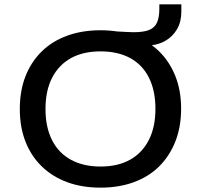

<svg xmlns="http://www.w3.org/2000/svg" viewBox="-20 -853 923 882"><path d="M442 9Q357 9 289 -16Q221 -41 172 -88.5Q123 -136 97 -202.5Q71 -269 71 -352Q71 -436 97 -502.5Q123 -569 171.5 -616.5Q220 -664 288.5 -689Q357 -714 442 -714Q526 -714 594.5 -689Q663 -664 711 -617Q759 -570 785.5 -503.5Q812 -437 812 -354Q812 -270 785.5 -203Q759 -136 711 -88.5Q663 -41 594.5 -16Q526 9 442 9ZM442 -88Q521 -88 577 -119Q633 -150 663.5 -209.5Q694 -269 694 -353Q694 -437 664 -496.5Q634 -556 577.5 -586.5Q521 -617 442 -617Q362 -617 306 -586Q250 -555 219.5 -496Q189 -437 189 -352Q189 -269 219 -209.5Q249 -150 306 -119Q363 -88 442 -88ZM561 -644 509 -709Q531 -708 554.5 -706.5Q578 -705 593 -705Q640 -705 665.5 -715.5Q691 -726 701.5 -750Q712 -774 712 -813V-833H813V-798Q813 -753 793 -718.5Q773 -684 737 -664Q701 -644 653 -644Z"/></svg>

Font: Nunito Sans 10pt SemiExpanded SemiBold
Style: Regular
Weight: 600
Width: 6
Designer: Vernon Adams
Foundry: Vernon Adams
Version: Version 3.101;gftools[0.9.27]